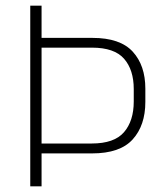

<svg xmlns="http://www.w3.org/2000/svg" viewBox="-20 -659 584 679"><path d="M111.5 -116.5V-151.5H304.5Q384 -151.5 418.5 -191.5Q453 -231.5 453 -300V-344Q453 -412 418.8 -451.2Q384.5 -490.5 305.5 -490.5H111V-525H307Q405 -525 449.5 -476.2Q494 -427.5 494 -345.5V-298.5Q494 -215.5 449.2 -166Q404.5 -116.5 305.5 -116.5ZM87 0V-639H127V-516V-500.5V-140V-128V0Z"/></svg>

Font: Anek Tamil ExtraLight
Style: Regular
Weight: 250
Version: Version 1.003